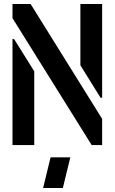

<svg xmlns="http://www.w3.org/2000/svg" viewBox="-20 -720 569 953"><path d="M194 213 231 61H329L292 213ZM435 0 42 -630V-700H132L487 -130V0ZM42 0V-526H50L150 -366V0ZM479 -235 379 -396V-700H487V-235Z"/></svg>

Font: Stick No Bills SemiBold
Style: Regular
Weight: 600
Designer: Kosala Senevirathne, Siva Puranthara, Lasantha Premarathna, Tharique Azeez
Foundry: mooniak
Version: Version 2.000